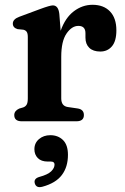

<svg xmlns="http://www.w3.org/2000/svg" viewBox="-20 -506 520 801"><path d="M227.5 -448 233 -377.5Q252 -431.5 287.8 -458.8Q323.5 -486 366 -486Q412.5 -486 439 -458.2Q465.5 -430.5 465.5 -379.5Q465.5 -334.5 447 -312.8Q428.5 -291 398.5 -291Q368.5 -291 352.5 -306.5Q336.5 -322 336.5 -349V-367.5Q336.5 -398 307 -398Q279.5 -398 257.5 -366Q235.5 -334 235.5 -269V-95.5Q235.5 -63.5 263 -59.5L304 -53.5Q330 -49.5 330 -26Q330 0 298.5 0H71Q39.5 0 39.5 -26Q39.5 -43.5 60 -53L77 -58Q86.5 -61.5 91.2 -69.5Q96 -77.5 96 -95.5V-351.5Q96 -367 91.2 -373.5Q86.5 -380 77.5 -382L53 -384.5Q33.5 -390.5 33.5 -407.5Q33.5 -426 60.5 -436L148 -468.5Q188.5 -483.5 200.5 -483.5Q223.5 -483.5 227.5 -448ZM179.5 168Q152 168 137.8 153.5Q123.5 139 123.5 116.5Q123.5 90.5 142.8 74.2Q162 58 190 58Q222 58 242.8 78.2Q263.5 98.5 263.5 140Q263.5 190.5 238 224.2Q212.5 258 157 273Q131 280 125 258.5Q120 239 144.5 232Q179.5 222.5 193.5 208.8Q207.5 195 207.5 180.5Q207.5 168 192.5 168Z"/></svg>

Font: Fraunces 9pt S050 SemiBold
Style: Regular
Weight: 600
Version: Version 1.000; ttfautohint (v1.8.3)